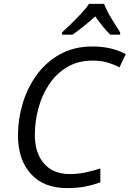

<svg xmlns="http://www.w3.org/2000/svg" viewBox="-20 -965 672 995"><path d="M326.2 9.8Q207 9.8 140.1 -63.7Q73.2 -137.2 73.2 -263.7Q73.2 -346.7 97.4 -428.2Q121.6 -509.8 170.2 -576.7Q218.8 -643.6 291 -683.8Q363.3 -724.1 459.5 -724.1Q558.1 -724.1 631.8 -684.6L599.1 -615.7Q570.8 -630.9 536.9 -640.9Q502.9 -650.9 459.5 -650.9Q384.8 -650.9 328.6 -617.7Q272.5 -584.5 235.1 -528.8Q197.8 -473.1 179.2 -404.5Q160.6 -335.9 160.6 -265.6Q160.6 -171.9 208.3 -117.4Q255.9 -63 340.3 -63Q382.8 -63 422.6 -71.3Q462.4 -79.6 500 -92.3V-20Q461.9 -6.3 421.6 1.7Q381.3 9.8 326.2 9.8ZM301.3 -785.2 301.8 -797.4Q319.3 -813.5 346.7 -839.8Q374 -866.2 400.6 -894.5Q427.2 -922.9 441.4 -944.8H519.5Q534.2 -906.7 559.1 -866.9Q584 -827.1 602.5 -797.4V-785.2H551.8Q533.7 -802.2 513.2 -827.6Q492.7 -853 473.6 -879.9Q443.8 -853 413.1 -828.4Q382.3 -803.7 355.5 -785.2Z"/></svg>

Font: Open Sans
Style: Italic
Weight: 400
Italic angle: -12°
Designer: Monotype Design Team
Foundry: Monotype Imaging Inc.
Version: Version 3.000; ttfautohint (v1.8.4)